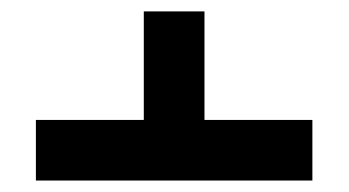

<svg xmlns="http://www.w3.org/2000/svg" viewBox="-20 -646 612 337"><path d="M338.9 -435.5Q386.7 -435.5 528.3 -435.5Q528.3 -409.2 528.3 -329.1Q407.2 -329.1 43 -329.1Q43 -335.9 43 -356.4Q43 -376 43 -435.5Q89.8 -435.5 232.4 -435.5Q232.4 -483.4 232.4 -626Q258.8 -626 338.9 -626Q338.9 -578.1 338.9 -435.5Z"/></svg>

Font: Noto Sans Hebrew DECATHLON 
Style: Bold
Weight: 400
Designer: Monotype Design Team
Version: Version 2.000;GOOG;noto-fonts:20170220:a8a215d2e889